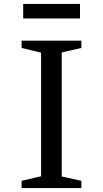

<svg xmlns="http://www.w3.org/2000/svg" viewBox="-20 -957 524 977"><path d="M90 -750H394V-713L294 -690V-59L394 -37V0H90V-37L189 -60V-689L90 -713ZM98 -937H387V-863H98Z"/></svg>

Font: Ledger
Style: Regular
Weight: 400
Designer: Denis Masharov
Foundry: Denis Masharov
Version: 1.001